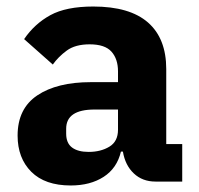

<svg xmlns="http://www.w3.org/2000/svg" viewBox="-20 -557 609 589"><path d="M457 0Q417 0 390.5 -25Q364 -50 357 -92H351Q339 -41 298 -14.5Q257 12 197 12Q118 12 76 -30Q34 -72 34 -141Q34 -224 94.5 -264.5Q155 -305 259 -305H342V-338Q342 -376 322 -398.5Q302 -421 255 -421Q211 -421 185 -402Q159 -383 142 -359L54 -437Q86 -484 134.5 -510.5Q183 -537 266 -537Q378 -537 434 -488Q490 -439 490 -345V-115H539V0ZM252 -91Q289 -91 315.5 -107Q342 -123 342 -159V-221H270Q183 -221 183 -162V-147Q183 -118 201 -104.5Q219 -91 252 -91Z"/></svg>

Font: IBM Plex Thai
Style: Bold
Weight: 700
Designer: Mike Abbink, Paul van der Laan, Pieter van Rosmalen, Ben Mitchell, Mark Frömberg
Foundry: Bold Monday
Version: Version 1.0